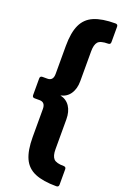

<svg xmlns="http://www.w3.org/2000/svg" viewBox="-176 -794 661 1034"><g transform="rotate(20 154.5 -277.5)"><path d="M295 189Q219 189 172.5 169.5Q126 150 105.5 105Q85 60 85 -17V-177Q85 -216 52 -216H24Q10 -216 10 -230V-325Q10 -339 24 -339H52Q85 -339 85 -378V-538Q85 -615 106 -660Q127 -705 173 -724.5Q219 -744 295 -744Q309 -744 309 -730V-642Q309 -628 295 -628Q251 -628 237 -612Q223 -596 223 -558V-387Q223 -344 204 -315Q185 -286 149 -278Q185 -270 204 -241Q223 -212 223 -168V3Q223 41 237.5 57Q252 73 295 73Q309 73 309 87V175Q309 189 295 189Z"/></g></svg>

Font: Sofia Sans Semi Condensed Black
Style: Regular
Weight: 900
Designer: Botio Nikoltchev, Ani Petrova
Foundry: lettersoup
Version: Version 4.100; ttfautohint (v1.8.4.7-5d5b)